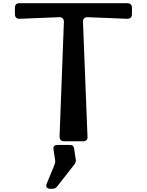

<svg xmlns="http://www.w3.org/2000/svg" viewBox="-20 -880 915 1196"><path d="M379 0H498C517 0 527 -11 525 -29L497 -743C496 -763 507 -773 525 -773L772 -763C791 -762 802 -773 802 -792V-832C802 -850 792 -860 772 -860H102C83 -860 73 -851 73 -832V-792C73 -773 83 -762 103 -763L350 -773C368 -773 378 -763 378 -743L351 -29C351 -11 360 0 379 0ZM292 296H308C320 296 330 290 338 279L442 146C450 136 454 126 452 114L442 48C440 31 433 23 416 23H339C321 23 311 31 313 48L323 115C325 127 324 135 319 147L270 267C264 283 273 296 292 296Z"/></svg>

Font: OpenDyslexic3
Style: Regular
Weight: 400
Designer: Abelardo Gonzalez
Version: Version 3.001;PS 003.001;hotconv 1.0.88;makeotf.lib2.5.64775